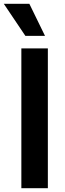

<svg xmlns="http://www.w3.org/2000/svg" viewBox="-44 -984 339 1007"><path d="M68 3V-730H207V3ZM110 -964 192 -796H89L-24 -964Z"/></svg>

Font: Sinter Bold
Style: Regular
Weight: 700
Foundry: Adobe & rsms
Version: Version 1.000